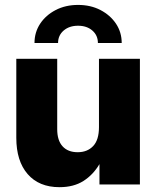

<svg xmlns="http://www.w3.org/2000/svg" viewBox="-20 -757 641 788"><path d="M224.1 11.2Q140.1 11.2 93.5 -42.5Q46.9 -96.2 46.9 -191.4V-515.6H214.8V-226.6Q214.8 -180.7 236.8 -156.5Q258.8 -132.3 298.8 -132.3Q338.4 -132.3 362.3 -157.5Q386.2 -182.6 386.2 -235.4V-515.6H554.2V0H388.2V-83.5Q362.3 -39.6 322.3 -14.2Q282.2 11.2 224.1 11.2ZM300.3 -736.8Q352.1 -736.8 392.3 -715.8Q432.6 -694.8 456.1 -659.7Q479.5 -624.5 479.5 -580.6H381.8Q381.8 -611.8 359.1 -631.6Q336.4 -651.4 300.3 -651.4Q264.2 -651.4 241.2 -631.6Q218.3 -611.8 218.3 -580.6H121.6Q121.6 -624.5 144.8 -659.7Q168 -694.8 208.5 -715.8Q249 -736.8 300.3 -736.8Z"/></svg>

Font: Inter Display ExtraBold
Style: Regular
Weight: 800
Designer: Rasmus Andersson
Foundry: rsms
Version: Version 4.000;git-a52131595